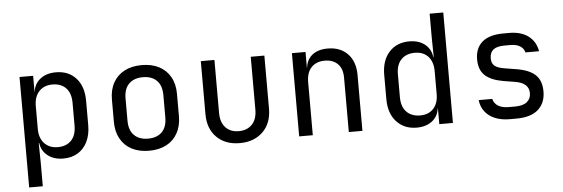

<svg xmlns="http://www.w3.org/2000/svg" viewBox="-54 -907 3709 1264"><g transform="rotate(-5 1800.0 -275.0)"><path d="M92 180V-550H182V-445H200L182 -424Q182 -487 223.5 -523.5Q265 -560 333 -560Q416 -560 465.5 -505.5Q515 -451 515 -356V-195Q515 -132 492.5 -86Q470 -40 429.5 -15Q389 10 333 10Q266 10 224 -27Q182 -64 182 -126L200 -105H180L182 20V180ZM303 -68Q360 -68 392.5 -102Q425 -136 425 -200V-350Q425 -414 392.5 -448Q360 -482 303 -482Q248 -482 215 -447Q182 -412 182 -350V-200Q182 -138 215 -103Q248 -68 303 -68Z M900 8Q834 8 786 -17Q738 -42 711.5 -89.5Q685 -137 685 -202V-348Q685 -414 711.5 -461Q738 -508 786 -533Q834 -558 900 -558Q966 -558 1014 -533Q1062 -508 1088.5 -461Q1115 -414 1115 -349V-202Q1115 -137 1088.5 -89.5Q1062 -42 1014 -17Q966 8 900 8ZM900 -72Q959 -72 992 -105Q1025 -138 1025 -202V-348Q1025 -412 992 -445Q959 -478 900 -478Q842 -478 808.5 -445Q775 -412 775 -348V-202Q775 -138 808.5 -105Q842 -72 900 -72Z M1499 10Q1404 10 1347 -46.5Q1290 -103 1290 -200V-550H1380V-200Q1380 -138 1412 -103.5Q1444 -69 1499 -69Q1555 -69 1587.5 -103.5Q1620 -138 1620 -200V-550H1710V-200Q1710 -103 1652 -46.5Q1594 10 1499 10Z M1892 0V-550H1982V-445H2001L1982 -424Q1982 -489 2021 -524.5Q2060 -560 2129 -560Q2212 -560 2261 -509Q2310 -458 2310 -370V0H2220V-360Q2220 -419 2188.5 -450.5Q2157 -482 2103 -482Q2047 -482 2014.5 -448Q1982 -414 1982 -350V0Z M2668 10Q2586 10 2535.5 -45Q2485 -100 2485 -194V-355Q2485 -450 2535 -505Q2585 -560 2668 -560Q2736 -560 2777 -523Q2818 -486 2818 -424L2800 -445H2820L2818 -570V-730H2908V0H2818V-105H2800L2818 -126Q2818 -63 2777 -26.5Q2736 10 2668 10ZM2698 -68Q2754 -68 2786 -103Q2818 -138 2818 -200V-350Q2818 -412 2786 -447Q2754 -482 2698 -482Q2641 -482 2608 -448Q2575 -414 2575 -350V-200Q2575 -136 2608 -102Q2641 -68 2698 -68Z M3283 8Q3227 8 3185.5 -9.5Q3144 -27 3119.5 -59Q3095 -91 3090 -135H3180Q3186 -106 3212.5 -89Q3239 -72 3283 -72H3325Q3378 -72 3404 -93.5Q3430 -115 3430 -151Q3430 -186 3406.5 -206.5Q3383 -227 3337 -234L3263 -246Q3182 -260 3142.5 -296.5Q3103 -333 3103 -403Q3103 -477 3150 -517.5Q3197 -558 3291 -558H3329Q3408 -558 3456 -521Q3504 -484 3514 -421H3424Q3418 -447 3394 -462.5Q3370 -478 3329 -478H3291Q3240 -478 3216.5 -459Q3193 -440 3193 -402Q3193 -368 3213 -352Q3233 -336 3276 -329L3350 -317Q3439 -303 3479.5 -265Q3520 -227 3520 -155Q3520 -79 3471.5 -35.5Q3423 8 3325 8Z"/></g></svg>

Font: JetBrains Mono Zero
Style: Regular-Zero
Weight: 400
Designer: Philipp Nurullin, Konstantin Bulenkov
Foundry: JetBrains
Version: Version 2.211